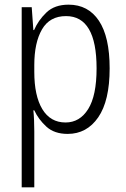

<svg xmlns="http://www.w3.org/2000/svg" viewBox="-20 -563 540 823"><path d="M73 240V-532H116L123 -434H126Q144 -476 179 -509.5Q214 -543 274 -543Q358 -543 404 -474Q450 -405 450 -270Q450 -131 401 -60Q352 11 270 11Q213 11 179 -20Q145 -51 127 -90H123Q125 -72 126 -47.5Q127 -23 127 0V240ZM261 -38Q322 -38 358 -95.5Q394 -153 394 -270Q394 -494 263 -494Q193 -494 160 -437Q127 -380 127 -284V-255Q127 -152 161.5 -95Q196 -38 261 -38Z"/></svg>

Font: Noto Sans Mono ExtraCondensed Light
Style: Regular
Weight: 300
Width: 2
Designer: Monotype Design Team
Foundry: Monotype Imaging Inc.
Version: Version 2.014; ttfautohint (v1.8.4.7-5d5b)